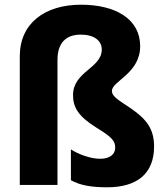

<svg xmlns="http://www.w3.org/2000/svg" viewBox="-20 -785 704 815"><path d="M575 -589C575 -704 471 -765 324 -765C171 -765 64 -687 64 -546V0H224V-530C224 -602 259 -638 323 -638C380 -638 412 -612 412 -575C412 -495 290 -482 290 -381C290 -331 311 -292 388 -244C457 -202 469 -186 469 -158C469 -129 445 -111 405 -111C366 -111 314 -129 281 -151V-20C321 2 368 10 435 10C563 10 634 -49 634 -163C634 -239 601 -279 537 -324C480 -362 455 -376 455 -399C455 -441 575 -473 575 -589Z"/></svg>

Font: Noto Sans Thai Looped SemiCondensed ExtraBold
Style: Regular
Weight: 800
Width: 4
Designer: Sasikarn Vongin, Ben Mitchell
Foundry: The Fontpad Ltd
Version: Version 1.001